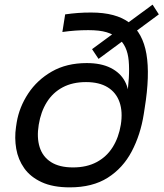

<svg xmlns="http://www.w3.org/2000/svg" viewBox="-20 -788 708 828"><path d="M281 20Q208 20 159.5 -2.5Q111 -25 84.5 -62.5Q58 -100 50 -146.5Q42 -193 49 -240L52 -260Q63 -326 101.5 -384.5Q140 -443 203.5 -479.5Q267 -516 354 -516Q416 -516 457.5 -495Q499 -474 518.5 -437.5Q538 -401 535 -355H525Q541 -460 535 -526Q529 -592 490 -623Q469 -640 439.5 -649Q410 -658 361 -658Q331 -658 304 -656Q277 -654 249 -650L261 -726Q289 -730 315.5 -732Q342 -734 373 -734Q480 -734 538 -690Q596 -646 611.5 -555Q627 -464 604 -322L600 -296Q586 -207 548 -135Q510 -63 444.5 -21.5Q379 20 281 20ZM295 -66Q354 -66 397 -89Q440 -112 466 -153.5Q492 -195 501 -250Q510 -306 495.5 -347.5Q481 -389 444.5 -411.5Q408 -434 351 -434Q293 -434 250.5 -411.5Q208 -389 182 -347.5Q156 -306 147 -250Q138 -195 151 -153.5Q164 -112 200 -89Q236 -66 295 -66ZM665 -726 405 -534 377 -576 638 -768Z"/></svg>

Font: Sora Variable Italic
Style: Regular
Weight: 400
Designer: Jonathan Barnbrook, Julián Moncada
Foundry: Barnbrook Fonts
Version: Version 2.000